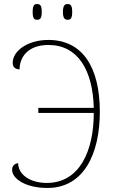

<svg xmlns="http://www.w3.org/2000/svg" viewBox="-20 -922 570 952"><path d="M315 -824C331 -824 338 -832 338 -863C338 -894 331 -902 315 -902C301 -902 292 -894 292 -863C292 -832 301 -824 315 -824ZM164 -824C180 -824 187 -832 187 -863C187 -894 180 -902 164 -902C149 -902 142 -894 142 -863C142 -832 149 -824 164 -824ZM215 10C396 10 475 -160 475 -368C475 -590 388 -724 220 -724C115 -724 43 -668 43 -611C43 -589 55 -579 77 -578C77 -637 117 -699 220 -699C366 -699 440 -575 445 -387H170V-362H445C445 -176 376 -15 212 -15C127 -15 70 -58 70 -113C53 -111 40 -100 40 -80C40 -36 107 10 215 10Z"/></svg>

Font: Noto Serif SemiCondensed Thin
Style: Regular
Weight: 100
Width: 4
Designer: Monotype Design Team
Foundry: Monotype Imaging Inc.
Version: Version 2.015